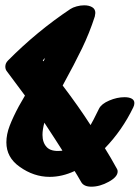

<svg xmlns="http://www.w3.org/2000/svg" viewBox="-20 -703 526 723"><path d="M0 -452Q0 -465 10 -475Q119 -585 245 -669Q254 -675 268.5 -679Q283 -683 297 -683Q315 -683 327 -676Q339 -669 339 -654Q339 -651 337 -641Q317 -579 289 -521Q261 -463 216 -381Q276 -302 321 -232Q328 -243 353 -294Q362 -312 391.5 -324.5Q421 -337 449 -337Q466 -337 476 -331.5Q486 -326 486 -315Q486 -307 482 -299Q440 -212 375 -145Q397 -110 421 -66Q423 -63 423 -57Q423 -37 389.5 -18.5Q356 0 324 0Q296 0 286 -17Q270 -45 261 -59Q214 -37 167 -37Q107 -37 54 -75Q4 -110 4 -167Q4 -197 16.5 -229.5Q29 -262 51 -303L74 -343Q30 -403 7 -433Q0 -441 0 -452ZM215 -136Q193 -171 147 -241Q140 -215 140 -195Q140 -166 156 -149Q172 -132 208 -135Q213 -135 215 -136ZM150 -485 141 -476 144 -472Z"/></svg>

Font: Sedgwick Ave Display
Style: Regular
Weight: 400
Designer: Kevin Burke, Pedro Vergani
Foundry: Google, Inc.
Version: Version 1.000